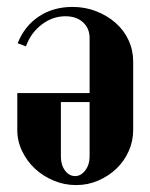

<svg xmlns="http://www.w3.org/2000/svg" viewBox="-20 -525 435 555"><path d="M365 -150Q365 -117 352 -88Q339 -59 316.5 -37.5Q294 -16 264 -3Q234 10 200 10Q166 10 135 -3Q104 -16 81 -37.5Q58 -59 44 -88Q30 -117 30 -149V-256H239V-415Q239 -443 220 -460.5Q201 -478 169 -478Q132 -478 100.5 -454Q69 -430 55 -391L31 -400Q51 -450 92.5 -477.5Q134 -505 190 -505Q226 -505 258 -492.5Q290 -480 314 -459Q338 -438 351.5 -409Q365 -380 365 -347ZM156 -72Q156 -48 168 -32Q180 -16 197 -16Q214 -16 226.5 -32.5Q239 -49 239 -72V-230H156Z"/></svg>

Font: Moniqa Black Heading
Style: Regular
Weight: 900
Designer: Rajesh Rajput
Foundry: Rajesh Rajput
Version: Version 1.000